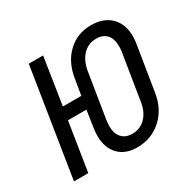

<svg xmlns="http://www.w3.org/2000/svg" viewBox="-130 -699 859 848"><g transform="rotate(-30 300.0 -275.0)"><path d="M212 -122Q212 -141 215 -160L228 -247H134L95 0H22L109 -550H182L145 -311H239L252 -390Q264 -468 312.5 -514Q361 -560 431 -560Q495 -560 531.5 -524Q568 -488 568 -425Q568 -408 565 -390L528 -160Q516 -83 464.5 -36.5Q413 10 340 10Q280 10 246 -25.5Q212 -61 212 -122ZM454 -160 491 -390Q493 -400 493 -418Q493 -456 474.5 -476.5Q456 -497 421 -497Q381 -497 353.5 -468.5Q326 -440 318 -390L281 -160Q279 -142 279 -133Q279 -95 298 -74Q317 -53 351 -53Q392 -53 419.5 -81.5Q447 -110 454 -160Z"/></g></svg>

Font: JetBrains Mono Semi Light
Style: Italic
Weight: 350
Italic angle: -9°
Monospace: yes
Designer: Philipp Nurullin, Konstantin Bulenkov
Foundry: JetBrains
Version: 2.002